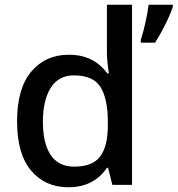

<svg xmlns="http://www.w3.org/2000/svg" viewBox="-20 -780 749 810"><path d="M268 10Q171 10 111.5 -60Q52 -130 52 -268Q52 -407 112 -478Q172 -549 270 -549Q311 -549 341.5 -538.5Q372 -528 394.5 -510Q417 -492 433 -470H439Q437 -484 434 -510.5Q431 -537 431 -558V-760H537V0H454L436 -72H431Q416 -49 393.5 -30.5Q371 -12 340 -1Q309 10 268 10ZM293 -77Q371 -77 403 -120.5Q435 -164 435 -251V-267Q435 -362 404.5 -412Q374 -462 292 -462Q227 -462 194 -409.5Q161 -357 161 -266Q161 -175 194 -126Q227 -77 293 -77ZM709 -751Q703 -732 691 -705.5Q679 -679 664 -651Q649 -623 634 -600H574V-612Q579 -627 584 -645.5Q589 -664 593.5 -684.5Q598 -705 601.5 -724.5Q605 -744 607 -760H709Z"/></svg>

Font: Noto Sans Hebrew Medium
Style: Regular
Weight: 500
Designer: Monotype Design Team
Foundry: Monotype Imaging Inc.
Version: Version 2.003